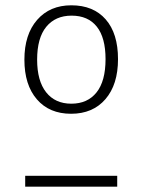

<svg xmlns="http://www.w3.org/2000/svg" viewBox="-20 -704 540 724"><path d="M425 -481Q425 -385 377.5 -330Q330 -275 248 -275Q166 -275 119 -329.5Q72 -384 72 -479Q72 -574 120 -629Q168 -684 249 -684Q332 -684 378.5 -631Q425 -578 425 -481ZM120 -479Q120 -399 154 -356Q188 -313 249 -313Q310 -313 344 -355.5Q378 -398 378 -481Q378 -562 345 -603.5Q312 -645 250 -645Q189 -645 154.5 -603Q120 -561 120 -479ZM75 -41H422V0H75Z"/></svg>

Font: FiraGO ExtraLight
Style: Regular
Weight: 200
Designer: bBox Type
Foundry: bBox Type GmbH
Version: Version 1.001